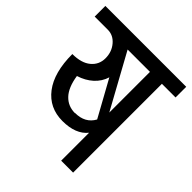

<svg xmlns="http://www.w3.org/2000/svg" viewBox="-200 -805 929 929"><g transform="rotate(45 264.5 -340.5)"><path d="M541.7 -607.7H448.3V0H366.6V-191.1Q325.4 -139.9 235.2 -139.9Q145.1 -139.9 92.5 -208.5Q40 -277.2 40 -403.1Q101.7 -403.1 134.9 -430.7Q168.1 -458.3 168.1 -502Q168.1 -545.6 141.8 -576.7Q115.6 -607.7 78.2 -607.7H-11.7V-680.7H541.7ZM366.6 -607.7H213.7L366.6 -329.3ZM251.1 -210.7Q319.7 -210.7 348.8 -264.1L246.3 -450Q234.6 -411.8 204.4 -384.4Q174.2 -357.1 130.8 -343.6Q141.2 -275.4 172.5 -242.6Q203.7 -209.8 251.1 -209.8Z"/></g></svg>

Font: Puralecka Narrow
Style: Regular
Weight: 400
Designer: Hector Gatti, Marcela Romero, Pablo Cosgaya and Nicolas Silva
Version: Version 1.004;PS 001.004;hotconv 1.0.70;makeotf.lib2.5.58329